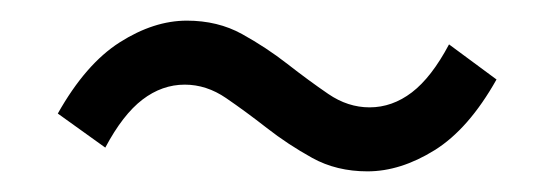

<svg xmlns="http://www.w3.org/2000/svg" viewBox="-20 -423 537 186"><path d="M336 -257Q306 -257 282.5 -270Q259 -283 238.5 -299Q218 -315 199 -328Q180 -341 159 -341Q137 -341 118 -326.5Q99 -312 82 -280L36 -313Q63 -361 96 -382Q129 -403 161 -403Q191 -403 214.5 -390Q238 -377 258.5 -361Q279 -345 298 -332Q317 -319 338 -319Q360 -319 379 -333.5Q398 -348 415 -380L461 -346Q434 -298 401 -277.5Q368 -257 336 -257Z"/></svg>

Font: Giro Regular
Style: Regular
Weight: 400
Designer: Paul D. Hunt
Foundry: Adobe Systems Incorporated
Version: Version 1.000;PS 1.0;hotconv 1.0.88;makeotf.lib2.5.647800